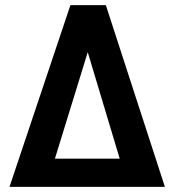

<svg xmlns="http://www.w3.org/2000/svg" viewBox="-20 -731 665 751"><path d="M255.4 -710.9H394L625 0H17.1ZM194.8 -110.4H448.2L323.2 -526.9Z"/></svg>

Font: Roboto Mono
Style: Bold
Weight: 700
Designer: Google
Version: Version 2.000985; 2015; ttfautohint (v1.3)